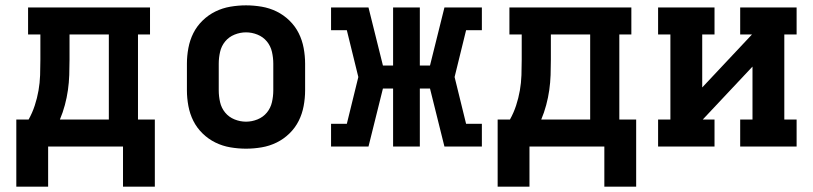

<svg xmlns="http://www.w3.org/2000/svg" viewBox="-20 -548 3040 718"><path d="M41 150V-101H87Q101 -126 110 -153.5Q119 -181 124 -209.5Q129 -238 130 -267Q131 -296 131 -325V-419H85V-520H541V-419H496V-101H559V150H440V0H160V150ZM204 -101H387V-419H240V-325Q240 -296 239 -267.5Q238 -239 234 -211Q230 -183 222.5 -155Q215 -127 204 -101Z M900 8Q871 8 841.5 3Q812 -2 785.5 -15Q759 -28 737.5 -49Q716 -70 703 -96Q690 -122 684.5 -151.5Q679 -181 679 -210V-310Q679 -339 684.5 -368.5Q690 -398 703 -424Q716 -450 737.5 -471Q759 -492 785.5 -505Q812 -518 841.5 -523Q871 -528 900 -528Q929 -528 958.5 -523Q988 -518 1014.5 -505Q1041 -492 1062.5 -471Q1084 -450 1097 -424Q1110 -398 1115.5 -368.5Q1121 -339 1121 -310V-210Q1121 -181 1115.5 -151.5Q1110 -122 1097 -96Q1084 -70 1062.5 -49Q1041 -28 1014.5 -15Q988 -2 958.5 3Q929 8 900 8ZM900 -93Q922 -93 943 -101.5Q964 -110 978 -127Q992 -144 997 -166Q1002 -188 1002 -210V-310Q1002 -332 997 -354Q992 -376 978 -393Q964 -410 943 -418.5Q922 -427 900 -427Q878 -427 857 -418.5Q836 -410 822 -393Q808 -376 803 -354Q798 -332 798 -310V-210Q798 -188 803 -166Q808 -144 822 -127Q836 -110 857 -101.5Q878 -93 900 -93Z M1218 0V-85H1277L1320 -260L1277 -435H1218V-520H1358L1412 -303H1450V-520H1550V-303H1588L1642 -520H1782V-435H1723L1680 -260L1723 -85H1782V0H1642L1588 -217H1550V0H1450V-217H1412L1358 0Z M1841 150V-101H1887Q1901 -126 1910 -153.5Q1919 -181 1924 -209.5Q1929 -238 1930 -267Q1931 -296 1931 -325V-419H1885V-520H2341V-419H2296V-101H2359V150H2240V0H1960V150ZM2004 -101H2187V-419H2040V-325Q2040 -296 2039 -267.5Q2038 -239 2034 -211Q2030 -183 2022.5 -155Q2015 -127 2004 -101Z M2441 0V-101H2487V-419H2441V-520H2652V-419H2606V-221L2792 -419H2748V-520H2959V-419H2913V-101H2959V0H2748V-101H2794V-299L2608 -101H2652V0Z"/></svg>

Font: Iosevka HT Extended
Style: Bold
Weight: 700
Width: 7
Monospace: yes
Designer: Belleve Invis
Foundry: Belleve Invis
Version: Version 32.3.0; ttfautohint (v1.8.4)